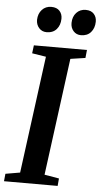

<svg xmlns="http://www.w3.org/2000/svg" viewBox="-67 -996 543 1034"><g transform="rotate(5 205.0 -479.0)"><path d="M-4.5 0 -0.5 -40.5 78 -54 162 -687.5 86.5 -699.5 92 -743H379L374.5 -699.5L294 -687.5L210 -54L289 -40.5L285.5 0ZM153.5 -819.5Q129 -819.5 113 -837.2Q97 -855 97 -881.5Q98 -915 117.5 -936.2Q137 -957.5 168 -957.5Q197.5 -957.5 212.8 -940.5Q228 -923.5 227.5 -898.5Q227 -864 207.8 -841.8Q188.5 -819.5 153.5 -819.5ZM339.5 -819.5Q314.5 -819.5 298.8 -837.2Q283 -855 283.5 -881.5Q284 -915 303.5 -936.2Q323 -957.5 354 -957.5Q383 -957.5 398.2 -940.5Q413.5 -923.5 413 -898.5Q412.5 -864 393.2 -841.8Q374 -819.5 339.5 -819.5Z"/></g></svg>

Font: Merriweather 36pt SemiBold
Style: Italic
Weight: 600
Italic angle: -7.8°
Version: Version 2.101